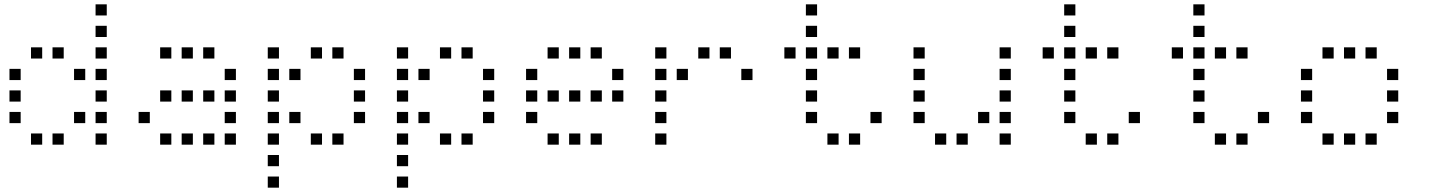

<svg xmlns="http://www.w3.org/2000/svg" viewBox="-20 -696 6640 892"><path d="M425 -676Q424 -676 424 -676Q424 -676 424 -675V-625Q424 -624 424 -624Q424 -624 425 -624H475Q476 -624 476 -624Q476 -624 476 -625V-675Q476 -676 476 -676Q476 -676 475 -676ZM425 -576Q424 -576 424 -576Q424 -576 424 -575V-525Q424 -524 424 -524Q424 -524 425 -524H475Q476 -524 476 -524Q476 -524 476 -525V-575Q476 -576 476 -576Q476 -576 475 -576ZM125 -476Q124 -476 124 -476Q124 -476 124 -475V-425Q124 -424 124 -424Q124 -424 125 -424H175Q176 -424 176 -424Q176 -424 176 -425V-475Q176 -476 176 -476Q176 -476 175 -476ZM225 -476Q224 -476 224 -476Q224 -476 224 -475V-425Q224 -424 224 -424Q224 -424 225 -424H275Q276 -424 276 -424Q276 -424 276 -425V-475Q276 -476 276 -476Q276 -476 275 -476ZM425 -476Q424 -476 424 -476Q424 -476 424 -475V-425Q424 -424 424 -424Q424 -424 425 -424H475Q476 -424 476 -424Q476 -424 476 -425V-475Q476 -476 476 -476Q476 -476 475 -476ZM25 -376Q24 -376 24 -376Q24 -376 24 -375V-325Q24 -324 24 -324Q24 -324 25 -324H75Q76 -324 76 -324Q76 -324 76 -325V-375Q76 -376 76 -376Q76 -376 75 -376ZM325 -376Q324 -376 324 -376Q324 -376 324 -375V-325Q324 -324 324 -324Q324 -324 325 -324H375Q376 -324 376 -324Q376 -324 376 -325V-375Q376 -376 376 -376Q376 -376 375 -376ZM425 -376Q424 -376 424 -376Q424 -376 424 -375V-325Q424 -324 424 -324Q424 -324 425 -324H475Q476 -324 476 -324Q476 -324 476 -325V-375Q476 -376 476 -376Q476 -376 475 -376ZM25 -276Q24 -276 24 -276Q24 -276 24 -275V-225Q24 -224 24 -224Q24 -224 25 -224H75Q76 -224 76 -224Q76 -224 76 -225V-275Q76 -276 76 -276Q76 -276 75 -276ZM425 -276Q424 -276 424 -276Q424 -276 424 -275V-225Q424 -224 424 -224Q424 -224 425 -224H475Q476 -224 476 -224Q476 -224 476 -225V-275Q476 -276 476 -276Q476 -276 475 -276ZM25 -176Q24 -176 24 -176Q24 -176 24 -175V-125Q24 -124 24 -124Q24 -124 25 -124H75Q76 -124 76 -124Q76 -124 76 -125V-175Q76 -176 76 -176Q76 -176 75 -176ZM325 -176Q324 -176 324 -176Q324 -176 324 -175V-125Q324 -124 324 -124Q324 -124 325 -124H375Q376 -124 376 -124Q376 -124 376 -125V-175Q376 -176 376 -176Q376 -176 375 -176ZM425 -176Q424 -176 424 -176Q424 -176 424 -175V-125Q424 -124 424 -124Q424 -124 425 -124H475Q476 -124 476 -124Q476 -124 476 -125V-175Q476 -176 476 -176Q476 -176 475 -176ZM125 -76Q124 -76 124 -76Q124 -76 124 -75V-25Q124 -24 124 -24Q124 -24 125 -24H175Q176 -24 176 -24Q176 -24 176 -25V-75Q176 -76 176 -76Q176 -76 175 -76ZM225 -76Q224 -76 224 -76Q224 -76 224 -75V-25Q224 -24 224 -24Q224 -24 225 -24H275Q276 -24 276 -24Q276 -24 276 -25V-75Q276 -76 276 -76Q276 -76 275 -76ZM425 -76Q424 -76 424 -76Q424 -76 424 -75V-25Q424 -24 424 -24Q424 -24 425 -24H475Q476 -24 476 -24Q476 -24 476 -25V-75Q476 -76 476 -76Q476 -76 475 -76Z M725 -476Q724 -476 724 -476Q724 -476 724 -475V-425Q724 -424 724 -424Q724 -424 725 -424H775Q776 -424 776 -424Q776 -424 776 -425V-475Q776 -476 776 -476Q776 -476 775 -476ZM825 -476Q824 -476 824 -476Q824 -476 824 -475V-425Q824 -424 824 -424Q824 -424 825 -424H875Q876 -424 876 -424Q876 -424 876 -425V-475Q876 -476 876 -476Q876 -476 875 -476ZM925 -476Q924 -476 924 -476Q924 -476 924 -475V-425Q924 -424 924 -424Q924 -424 925 -424H975Q976 -424 976 -424Q976 -424 976 -425V-475Q976 -476 976 -476Q976 -476 975 -476ZM1025 -376Q1024 -376 1024 -376Q1024 -376 1024 -375V-325Q1024 -324 1024 -324Q1024 -324 1025 -324H1075Q1076 -324 1076 -324Q1076 -324 1076 -325V-375Q1076 -376 1076 -376Q1076 -376 1075 -376ZM725 -276Q724 -276 724 -276Q724 -276 724 -275V-225Q724 -224 724 -224Q724 -224 725 -224H775Q776 -224 776 -224Q776 -224 776 -225V-275Q776 -276 776 -276Q776 -276 775 -276ZM825 -276Q824 -276 824 -276Q824 -276 824 -275V-225Q824 -224 824 -224Q824 -224 825 -224H875Q876 -224 876 -224Q876 -224 876 -225V-275Q876 -276 876 -276Q876 -276 875 -276ZM925 -276Q924 -276 924 -276Q924 -276 924 -275V-225Q924 -224 924 -224Q924 -224 925 -224H975Q976 -224 976 -224Q976 -224 976 -225V-275Q976 -276 976 -276Q976 -276 975 -276ZM1025 -276Q1024 -276 1024 -276Q1024 -276 1024 -275V-225Q1024 -224 1024 -224Q1024 -224 1025 -224H1075Q1076 -224 1076 -224Q1076 -224 1076 -225V-275Q1076 -276 1076 -276Q1076 -276 1075 -276ZM625 -176Q624 -176 624 -176Q624 -176 624 -175V-125Q624 -124 624 -124Q624 -124 625 -124H675Q676 -124 676 -124Q676 -124 676 -125V-175Q676 -176 676 -176Q676 -176 675 -176ZM1025 -176Q1024 -176 1024 -176Q1024 -176 1024 -175V-125Q1024 -124 1024 -124Q1024 -124 1025 -124H1075Q1076 -124 1076 -124Q1076 -124 1076 -125V-175Q1076 -176 1076 -176Q1076 -176 1075 -176ZM725 -76Q724 -76 724 -76Q724 -76 724 -75V-25Q724 -24 724 -24Q724 -24 725 -24H775Q776 -24 776 -24Q776 -24 776 -25V-75Q776 -76 776 -76Q776 -76 775 -76ZM825 -76Q824 -76 824 -76Q824 -76 824 -75V-25Q824 -24 824 -24Q824 -24 825 -24H875Q876 -24 876 -24Q876 -24 876 -25V-75Q876 -76 876 -76Q876 -76 875 -76ZM925 -76Q924 -76 924 -76Q924 -76 924 -75V-25Q924 -24 924 -24Q924 -24 925 -24H975Q976 -24 976 -24Q976 -24 976 -25V-75Q976 -76 976 -76Q976 -76 975 -76ZM1025 -76Q1024 -76 1024 -76Q1024 -76 1024 -75V-25Q1024 -24 1024 -24Q1024 -24 1025 -24H1075Q1076 -24 1076 -24Q1076 -24 1076 -25V-75Q1076 -76 1076 -76Q1076 -76 1075 -76Z M1225 -476Q1224 -476 1224 -476Q1224 -476 1224 -475V-425Q1224 -424 1224 -424Q1224 -424 1225 -424H1275Q1276 -424 1276 -424Q1276 -424 1276 -425V-475Q1276 -476 1276 -476Q1276 -476 1275 -476ZM1425 -476Q1424 -476 1424 -476Q1424 -476 1424 -475V-425Q1424 -424 1424 -424Q1424 -424 1425 -424H1475Q1476 -424 1476 -424Q1476 -424 1476 -425V-475Q1476 -476 1476 -476Q1476 -476 1475 -476ZM1525 -476Q1524 -476 1524 -476Q1524 -476 1524 -475V-425Q1524 -424 1524 -424Q1524 -424 1525 -424H1575Q1576 -424 1576 -424Q1576 -424 1576 -425V-475Q1576 -476 1576 -476Q1576 -476 1575 -476ZM1225 -376Q1224 -376 1224 -376Q1224 -376 1224 -375V-325Q1224 -324 1224 -324Q1224 -324 1225 -324H1275Q1276 -324 1276 -324Q1276 -324 1276 -325V-375Q1276 -376 1276 -376Q1276 -376 1275 -376ZM1325 -376Q1324 -376 1324 -376Q1324 -376 1324 -375V-325Q1324 -324 1324 -324Q1324 -324 1325 -324H1375Q1376 -324 1376 -324Q1376 -324 1376 -325V-375Q1376 -376 1376 -376Q1376 -376 1375 -376ZM1625 -376Q1624 -376 1624 -376Q1624 -376 1624 -375V-325Q1624 -324 1624 -324Q1624 -324 1625 -324H1675Q1676 -324 1676 -324Q1676 -324 1676 -325V-375Q1676 -376 1676 -376Q1676 -376 1675 -376ZM1225 -276Q1224 -276 1224 -276Q1224 -276 1224 -275V-225Q1224 -224 1224 -224Q1224 -224 1225 -224H1275Q1276 -224 1276 -224Q1276 -224 1276 -225V-275Q1276 -276 1276 -276Q1276 -276 1275 -276ZM1625 -276Q1624 -276 1624 -276Q1624 -276 1624 -275V-225Q1624 -224 1624 -224Q1624 -224 1625 -224H1675Q1676 -224 1676 -224Q1676 -224 1676 -225V-275Q1676 -276 1676 -276Q1676 -276 1675 -276ZM1225 -176Q1224 -176 1224 -176Q1224 -176 1224 -175V-125Q1224 -124 1224 -124Q1224 -124 1225 -124H1275Q1276 -124 1276 -124Q1276 -124 1276 -125V-175Q1276 -176 1276 -176Q1276 -176 1275 -176ZM1325 -176Q1324 -176 1324 -176Q1324 -176 1324 -175V-125Q1324 -124 1324 -124Q1324 -124 1325 -124H1375Q1376 -124 1376 -124Q1376 -124 1376 -125V-175Q1376 -176 1376 -176Q1376 -176 1375 -176ZM1625 -176Q1624 -176 1624 -176Q1624 -176 1624 -175V-125Q1624 -124 1624 -124Q1624 -124 1625 -124H1675Q1676 -124 1676 -124Q1676 -124 1676 -125V-175Q1676 -176 1676 -176Q1676 -176 1675 -176ZM1225 -76Q1224 -76 1224 -76Q1224 -76 1224 -75V-25Q1224 -24 1224 -24Q1224 -24 1225 -24H1275Q1276 -24 1276 -24Q1276 -24 1276 -25V-75Q1276 -76 1276 -76Q1276 -76 1275 -76ZM1425 -76Q1424 -76 1424 -76Q1424 -76 1424 -75V-25Q1424 -24 1424 -24Q1424 -24 1425 -24H1475Q1476 -24 1476 -24Q1476 -24 1476 -25V-75Q1476 -76 1476 -76Q1476 -76 1475 -76ZM1525 -76Q1524 -76 1524 -76Q1524 -76 1524 -75V-25Q1524 -24 1524 -24Q1524 -24 1525 -24H1575Q1576 -24 1576 -24Q1576 -24 1576 -25V-75Q1576 -76 1576 -76Q1576 -76 1575 -76ZM1225 24Q1224 24 1224 24Q1224 24 1224 25V75Q1224 76 1224 76Q1224 76 1225 76H1275Q1276 76 1276 76Q1276 76 1276 75V25Q1276 24 1276 24Q1276 24 1275 24ZM1225 124Q1224 124 1224 124Q1224 124 1224 125V175Q1224 176 1224 176Q1224 176 1225 176H1275Q1276 176 1276 176Q1276 176 1276 175V125Q1276 124 1276 124Q1276 124 1275 124Z M1825 -476Q1824 -476 1824 -476Q1824 -476 1824 -475V-425Q1824 -424 1824 -424Q1824 -424 1825 -424H1875Q1876 -424 1876 -424Q1876 -424 1876 -425V-475Q1876 -476 1876 -476Q1876 -476 1875 -476ZM2025 -476Q2024 -476 2024 -476Q2024 -476 2024 -475V-425Q2024 -424 2024 -424Q2024 -424 2025 -424H2075Q2076 -424 2076 -424Q2076 -424 2076 -425V-475Q2076 -476 2076 -476Q2076 -476 2075 -476ZM2125 -476Q2124 -476 2124 -476Q2124 -476 2124 -475V-425Q2124 -424 2124 -424Q2124 -424 2125 -424H2175Q2176 -424 2176 -424Q2176 -424 2176 -425V-475Q2176 -476 2176 -476Q2176 -476 2175 -476ZM1825 -376Q1824 -376 1824 -376Q1824 -376 1824 -375V-325Q1824 -324 1824 -324Q1824 -324 1825 -324H1875Q1876 -324 1876 -324Q1876 -324 1876 -325V-375Q1876 -376 1876 -376Q1876 -376 1875 -376ZM1925 -376Q1924 -376 1924 -376Q1924 -376 1924 -375V-325Q1924 -324 1924 -324Q1924 -324 1925 -324H1975Q1976 -324 1976 -324Q1976 -324 1976 -325V-375Q1976 -376 1976 -376Q1976 -376 1975 -376ZM2225 -376Q2224 -376 2224 -376Q2224 -376 2224 -375V-325Q2224 -324 2224 -324Q2224 -324 2225 -324H2275Q2276 -324 2276 -324Q2276 -324 2276 -325V-375Q2276 -376 2276 -376Q2276 -376 2275 -376ZM1825 -276Q1824 -276 1824 -276Q1824 -276 1824 -275V-225Q1824 -224 1824 -224Q1824 -224 1825 -224H1875Q1876 -224 1876 -224Q1876 -224 1876 -225V-275Q1876 -276 1876 -276Q1876 -276 1875 -276ZM2225 -276Q2224 -276 2224 -276Q2224 -276 2224 -275V-225Q2224 -224 2224 -224Q2224 -224 2225 -224H2275Q2276 -224 2276 -224Q2276 -224 2276 -225V-275Q2276 -276 2276 -276Q2276 -276 2275 -276ZM1825 -176Q1824 -176 1824 -176Q1824 -176 1824 -175V-125Q1824 -124 1824 -124Q1824 -124 1825 -124H1875Q1876 -124 1876 -124Q1876 -124 1876 -125V-175Q1876 -176 1876 -176Q1876 -176 1875 -176ZM1925 -176Q1924 -176 1924 -176Q1924 -176 1924 -175V-125Q1924 -124 1924 -124Q1924 -124 1925 -124H1975Q1976 -124 1976 -124Q1976 -124 1976 -125V-175Q1976 -176 1976 -176Q1976 -176 1975 -176ZM2225 -176Q2224 -176 2224 -176Q2224 -176 2224 -175V-125Q2224 -124 2224 -124Q2224 -124 2225 -124H2275Q2276 -124 2276 -124Q2276 -124 2276 -125V-175Q2276 -176 2276 -176Q2276 -176 2275 -176ZM1825 -76Q1824 -76 1824 -76Q1824 -76 1824 -75V-25Q1824 -24 1824 -24Q1824 -24 1825 -24H1875Q1876 -24 1876 -24Q1876 -24 1876 -25V-75Q1876 -76 1876 -76Q1876 -76 1875 -76ZM2025 -76Q2024 -76 2024 -76Q2024 -76 2024 -75V-25Q2024 -24 2024 -24Q2024 -24 2025 -24H2075Q2076 -24 2076 -24Q2076 -24 2076 -25V-75Q2076 -76 2076 -76Q2076 -76 2075 -76ZM2125 -76Q2124 -76 2124 -76Q2124 -76 2124 -75V-25Q2124 -24 2124 -24Q2124 -24 2125 -24H2175Q2176 -24 2176 -24Q2176 -24 2176 -25V-75Q2176 -76 2176 -76Q2176 -76 2175 -76ZM1825 24Q1824 24 1824 24Q1824 24 1824 25V75Q1824 76 1824 76Q1824 76 1825 76H1875Q1876 76 1876 76Q1876 76 1876 75V25Q1876 24 1876 24Q1876 24 1875 24ZM1825 124Q1824 124 1824 124Q1824 124 1824 125V175Q1824 176 1824 176Q1824 176 1825 176H1875Q1876 176 1876 176Q1876 176 1876 175V125Q1876 124 1876 124Q1876 124 1875 124Z M2525 -476Q2524 -476 2524 -476Q2524 -476 2524 -475V-425Q2524 -424 2524 -424Q2524 -424 2525 -424H2575Q2576 -424 2576 -424Q2576 -424 2576 -425V-475Q2576 -476 2576 -476Q2576 -476 2575 -476ZM2625 -476Q2624 -476 2624 -476Q2624 -476 2624 -475V-425Q2624 -424 2624 -424Q2624 -424 2625 -424H2675Q2676 -424 2676 -424Q2676 -424 2676 -425V-475Q2676 -476 2676 -476Q2676 -476 2675 -476ZM2725 -476Q2724 -476 2724 -476Q2724 -476 2724 -475V-425Q2724 -424 2724 -424Q2724 -424 2725 -424H2775Q2776 -424 2776 -424Q2776 -424 2776 -425V-475Q2776 -476 2776 -476Q2776 -476 2775 -476ZM2425 -376Q2424 -376 2424 -376Q2424 -376 2424 -375V-325Q2424 -324 2424 -324Q2424 -324 2425 -324H2475Q2476 -324 2476 -324Q2476 -324 2476 -325V-375Q2476 -376 2476 -376Q2476 -376 2475 -376ZM2825 -376Q2824 -376 2824 -376Q2824 -376 2824 -375V-325Q2824 -324 2824 -324Q2824 -324 2825 -324H2875Q2876 -324 2876 -324Q2876 -324 2876 -325V-375Q2876 -376 2876 -376Q2876 -376 2875 -376ZM2425 -276Q2424 -276 2424 -276Q2424 -276 2424 -275V-225Q2424 -224 2424 -224Q2424 -224 2425 -224H2475Q2476 -224 2476 -224Q2476 -224 2476 -225V-275Q2476 -276 2476 -276Q2476 -276 2475 -276ZM2525 -276Q2524 -276 2524 -276Q2524 -276 2524 -275V-225Q2524 -224 2524 -224Q2524 -224 2525 -224H2575Q2576 -224 2576 -224Q2576 -224 2576 -225V-275Q2576 -276 2576 -276Q2576 -276 2575 -276ZM2625 -276Q2624 -276 2624 -276Q2624 -276 2624 -275V-225Q2624 -224 2624 -224Q2624 -224 2625 -224H2675Q2676 -224 2676 -224Q2676 -224 2676 -225V-275Q2676 -276 2676 -276Q2676 -276 2675 -276ZM2725 -276Q2724 -276 2724 -276Q2724 -276 2724 -275V-225Q2724 -224 2724 -224Q2724 -224 2725 -224H2775Q2776 -224 2776 -224Q2776 -224 2776 -225V-275Q2776 -276 2776 -276Q2776 -276 2775 -276ZM2825 -276Q2824 -276 2824 -276Q2824 -276 2824 -275V-225Q2824 -224 2824 -224Q2824 -224 2825 -224H2875Q2876 -224 2876 -224Q2876 -224 2876 -225V-275Q2876 -276 2876 -276Q2876 -276 2875 -276ZM2425 -176Q2424 -176 2424 -176Q2424 -176 2424 -175V-125Q2424 -124 2424 -124Q2424 -124 2425 -124H2475Q2476 -124 2476 -124Q2476 -124 2476 -125V-175Q2476 -176 2476 -176Q2476 -176 2475 -176ZM2525 -76Q2524 -76 2524 -76Q2524 -76 2524 -75V-25Q2524 -24 2524 -24Q2524 -24 2525 -24H2575Q2576 -24 2576 -24Q2576 -24 2576 -25V-75Q2576 -76 2576 -76Q2576 -76 2575 -76ZM2625 -76Q2624 -76 2624 -76Q2624 -76 2624 -75V-25Q2624 -24 2624 -24Q2624 -24 2625 -24H2675Q2676 -24 2676 -24Q2676 -24 2676 -25V-75Q2676 -76 2676 -76Q2676 -76 2675 -76ZM2725 -76Q2724 -76 2724 -76Q2724 -76 2724 -75V-25Q2724 -24 2724 -24Q2724 -24 2725 -24H2775Q2776 -24 2776 -24Q2776 -24 2776 -25V-75Q2776 -76 2776 -76Q2776 -76 2775 -76Z M3025 -476Q3024 -476 3024 -476Q3024 -476 3024 -475V-425Q3024 -424 3024 -424Q3024 -424 3025 -424H3075Q3076 -424 3076 -424Q3076 -424 3076 -425V-475Q3076 -476 3076 -476Q3076 -476 3075 -476ZM3225 -476Q3224 -476 3224 -476Q3224 -476 3224 -475V-425Q3224 -424 3224 -424Q3224 -424 3225 -424H3275Q3276 -424 3276 -424Q3276 -424 3276 -425V-475Q3276 -476 3276 -476Q3276 -476 3275 -476ZM3325 -476Q3324 -476 3324 -476Q3324 -476 3324 -475V-425Q3324 -424 3324 -424Q3324 -424 3325 -424H3375Q3376 -424 3376 -424Q3376 -424 3376 -425V-475Q3376 -476 3376 -476Q3376 -476 3375 -476ZM3025 -376Q3024 -376 3024 -376Q3024 -376 3024 -375V-325Q3024 -324 3024 -324Q3024 -324 3025 -324H3075Q3076 -324 3076 -324Q3076 -324 3076 -325V-375Q3076 -376 3076 -376Q3076 -376 3075 -376ZM3125 -376Q3124 -376 3124 -376Q3124 -376 3124 -375V-325Q3124 -324 3124 -324Q3124 -324 3125 -324H3175Q3176 -324 3176 -324Q3176 -324 3176 -325V-375Q3176 -376 3176 -376Q3176 -376 3175 -376ZM3425 -376Q3424 -376 3424 -376Q3424 -376 3424 -375V-325Q3424 -324 3424 -324Q3424 -324 3425 -324H3475Q3476 -324 3476 -324Q3476 -324 3476 -325V-375Q3476 -376 3476 -376Q3476 -376 3475 -376ZM3025 -276Q3024 -276 3024 -276Q3024 -276 3024 -275V-225Q3024 -224 3024 -224Q3024 -224 3025 -224H3075Q3076 -224 3076 -224Q3076 -224 3076 -225V-275Q3076 -276 3076 -276Q3076 -276 3075 -276ZM3025 -176Q3024 -176 3024 -176Q3024 -176 3024 -175V-125Q3024 -124 3024 -124Q3024 -124 3025 -124H3075Q3076 -124 3076 -124Q3076 -124 3076 -125V-175Q3076 -176 3076 -176Q3076 -176 3075 -176ZM3025 -76Q3024 -76 3024 -76Q3024 -76 3024 -75V-25Q3024 -24 3024 -24Q3024 -24 3025 -24H3075Q3076 -24 3076 -24Q3076 -24 3076 -25V-75Q3076 -76 3076 -76Q3076 -76 3075 -76Z M3725 -676Q3724 -676 3724 -676Q3724 -676 3724 -675V-625Q3724 -624 3724 -624Q3724 -624 3725 -624H3775Q3776 -624 3776 -624Q3776 -624 3776 -625V-675Q3776 -676 3776 -676Q3776 -676 3775 -676ZM3725 -576Q3724 -576 3724 -576Q3724 -576 3724 -575V-525Q3724 -524 3724 -524Q3724 -524 3725 -524H3775Q3776 -524 3776 -524Q3776 -524 3776 -525V-575Q3776 -576 3776 -576Q3776 -576 3775 -576ZM3625 -476Q3624 -476 3624 -476Q3624 -476 3624 -475V-425Q3624 -424 3624 -424Q3624 -424 3625 -424H3675Q3676 -424 3676 -424Q3676 -424 3676 -425V-475Q3676 -476 3676 -476Q3676 -476 3675 -476ZM3725 -476Q3724 -476 3724 -476Q3724 -476 3724 -475V-425Q3724 -424 3724 -424Q3724 -424 3725 -424H3775Q3776 -424 3776 -424Q3776 -424 3776 -425V-475Q3776 -476 3776 -476Q3776 -476 3775 -476ZM3825 -476Q3824 -476 3824 -476Q3824 -476 3824 -475V-425Q3824 -424 3824 -424Q3824 -424 3825 -424H3875Q3876 -424 3876 -424Q3876 -424 3876 -425V-475Q3876 -476 3876 -476Q3876 -476 3875 -476ZM3925 -476Q3924 -476 3924 -476Q3924 -476 3924 -475V-425Q3924 -424 3924 -424Q3924 -424 3925 -424H3975Q3976 -424 3976 -424Q3976 -424 3976 -425V-475Q3976 -476 3976 -476Q3976 -476 3975 -476ZM3725 -376Q3724 -376 3724 -376Q3724 -376 3724 -375V-325Q3724 -324 3724 -324Q3724 -324 3725 -324H3775Q3776 -324 3776 -324Q3776 -324 3776 -325V-375Q3776 -376 3776 -376Q3776 -376 3775 -376ZM3725 -276Q3724 -276 3724 -276Q3724 -276 3724 -275V-225Q3724 -224 3724 -224Q3724 -224 3725 -224H3775Q3776 -224 3776 -224Q3776 -224 3776 -225V-275Q3776 -276 3776 -276Q3776 -276 3775 -276ZM3725 -176Q3724 -176 3724 -176Q3724 -176 3724 -175V-125Q3724 -124 3724 -124Q3724 -124 3725 -124H3775Q3776 -124 3776 -124Q3776 -124 3776 -125V-175Q3776 -176 3776 -176Q3776 -176 3775 -176ZM4025 -176Q4024 -176 4024 -176Q4024 -176 4024 -175V-125Q4024 -124 4024 -124Q4024 -124 4025 -124H4075Q4076 -124 4076 -124Q4076 -124 4076 -125V-175Q4076 -176 4076 -176Q4076 -176 4075 -176ZM3825 -76Q3824 -76 3824 -76Q3824 -76 3824 -75V-25Q3824 -24 3824 -24Q3824 -24 3825 -24H3875Q3876 -24 3876 -24Q3876 -24 3876 -25V-75Q3876 -76 3876 -76Q3876 -76 3875 -76ZM3925 -76Q3924 -76 3924 -76Q3924 -76 3924 -75V-25Q3924 -24 3924 -24Q3924 -24 3925 -24H3975Q3976 -24 3976 -24Q3976 -24 3976 -25V-75Q3976 -76 3976 -76Q3976 -76 3975 -76Z M4225 -476Q4224 -476 4224 -476Q4224 -476 4224 -475V-425Q4224 -424 4224 -424Q4224 -424 4225 -424H4275Q4276 -424 4276 -424Q4276 -424 4276 -425V-475Q4276 -476 4276 -476Q4276 -476 4275 -476ZM4625 -476Q4624 -476 4624 -476Q4624 -476 4624 -475V-425Q4624 -424 4624 -424Q4624 -424 4625 -424H4675Q4676 -424 4676 -424Q4676 -424 4676 -425V-475Q4676 -476 4676 -476Q4676 -476 4675 -476ZM4225 -376Q4224 -376 4224 -376Q4224 -376 4224 -375V-325Q4224 -324 4224 -324Q4224 -324 4225 -324H4275Q4276 -324 4276 -324Q4276 -324 4276 -325V-375Q4276 -376 4276 -376Q4276 -376 4275 -376ZM4625 -376Q4624 -376 4624 -376Q4624 -376 4624 -375V-325Q4624 -324 4624 -324Q4624 -324 4625 -324H4675Q4676 -324 4676 -324Q4676 -324 4676 -325V-375Q4676 -376 4676 -376Q4676 -376 4675 -376ZM4225 -276Q4224 -276 4224 -276Q4224 -276 4224 -275V-225Q4224 -224 4224 -224Q4224 -224 4225 -224H4275Q4276 -224 4276 -224Q4276 -224 4276 -225V-275Q4276 -276 4276 -276Q4276 -276 4275 -276ZM4625 -276Q4624 -276 4624 -276Q4624 -276 4624 -275V-225Q4624 -224 4624 -224Q4624 -224 4625 -224H4675Q4676 -224 4676 -224Q4676 -224 4676 -225V-275Q4676 -276 4676 -276Q4676 -276 4675 -276ZM4225 -176Q4224 -176 4224 -176Q4224 -176 4224 -175V-125Q4224 -124 4224 -124Q4224 -124 4225 -124H4275Q4276 -124 4276 -124Q4276 -124 4276 -125V-175Q4276 -176 4276 -176Q4276 -176 4275 -176ZM4525 -176Q4524 -176 4524 -176Q4524 -176 4524 -175V-125Q4524 -124 4524 -124Q4524 -124 4525 -124H4575Q4576 -124 4576 -124Q4576 -124 4576 -125V-175Q4576 -176 4576 -176Q4576 -176 4575 -176ZM4625 -176Q4624 -176 4624 -176Q4624 -176 4624 -175V-125Q4624 -124 4624 -124Q4624 -124 4625 -124H4675Q4676 -124 4676 -124Q4676 -124 4676 -125V-175Q4676 -176 4676 -176Q4676 -176 4675 -176ZM4325 -76Q4324 -76 4324 -76Q4324 -76 4324 -75V-25Q4324 -24 4324 -24Q4324 -24 4325 -24H4375Q4376 -24 4376 -24Q4376 -24 4376 -25V-75Q4376 -76 4376 -76Q4376 -76 4375 -76ZM4425 -76Q4424 -76 4424 -76Q4424 -76 4424 -75V-25Q4424 -24 4424 -24Q4424 -24 4425 -24H4475Q4476 -24 4476 -24Q4476 -24 4476 -25V-75Q4476 -76 4476 -76Q4476 -76 4475 -76ZM4625 -76Q4624 -76 4624 -76Q4624 -76 4624 -75V-25Q4624 -24 4624 -24Q4624 -24 4625 -24H4675Q4676 -24 4676 -24Q4676 -24 4676 -25V-75Q4676 -76 4676 -76Q4676 -76 4675 -76Z M4925 -676Q4924 -676 4924 -676Q4924 -676 4924 -675V-625Q4924 -624 4924 -624Q4924 -624 4925 -624H4975Q4976 -624 4976 -624Q4976 -624 4976 -625V-675Q4976 -676 4976 -676Q4976 -676 4975 -676ZM4925 -576Q4924 -576 4924 -576Q4924 -576 4924 -575V-525Q4924 -524 4924 -524Q4924 -524 4925 -524H4975Q4976 -524 4976 -524Q4976 -524 4976 -525V-575Q4976 -576 4976 -576Q4976 -576 4975 -576ZM4825 -476Q4824 -476 4824 -476Q4824 -476 4824 -475V-425Q4824 -424 4824 -424Q4824 -424 4825 -424H4875Q4876 -424 4876 -424Q4876 -424 4876 -425V-475Q4876 -476 4876 -476Q4876 -476 4875 -476ZM4925 -476Q4924 -476 4924 -476Q4924 -476 4924 -475V-425Q4924 -424 4924 -424Q4924 -424 4925 -424H4975Q4976 -424 4976 -424Q4976 -424 4976 -425V-475Q4976 -476 4976 -476Q4976 -476 4975 -476ZM5025 -476Q5024 -476 5024 -476Q5024 -476 5024 -475V-425Q5024 -424 5024 -424Q5024 -424 5025 -424H5075Q5076 -424 5076 -424Q5076 -424 5076 -425V-475Q5076 -476 5076 -476Q5076 -476 5075 -476ZM5125 -476Q5124 -476 5124 -476Q5124 -476 5124 -475V-425Q5124 -424 5124 -424Q5124 -424 5125 -424H5175Q5176 -424 5176 -424Q5176 -424 5176 -425V-475Q5176 -476 5176 -476Q5176 -476 5175 -476ZM4925 -376Q4924 -376 4924 -376Q4924 -376 4924 -375V-325Q4924 -324 4924 -324Q4924 -324 4925 -324H4975Q4976 -324 4976 -324Q4976 -324 4976 -325V-375Q4976 -376 4976 -376Q4976 -376 4975 -376ZM4925 -276Q4924 -276 4924 -276Q4924 -276 4924 -275V-225Q4924 -224 4924 -224Q4924 -224 4925 -224H4975Q4976 -224 4976 -224Q4976 -224 4976 -225V-275Q4976 -276 4976 -276Q4976 -276 4975 -276ZM4925 -176Q4924 -176 4924 -176Q4924 -176 4924 -175V-125Q4924 -124 4924 -124Q4924 -124 4925 -124H4975Q4976 -124 4976 -124Q4976 -124 4976 -125V-175Q4976 -176 4976 -176Q4976 -176 4975 -176ZM5225 -176Q5224 -176 5224 -176Q5224 -176 5224 -175V-125Q5224 -124 5224 -124Q5224 -124 5225 -124H5275Q5276 -124 5276 -124Q5276 -124 5276 -125V-175Q5276 -176 5276 -176Q5276 -176 5275 -176ZM5025 -76Q5024 -76 5024 -76Q5024 -76 5024 -75V-25Q5024 -24 5024 -24Q5024 -24 5025 -24H5075Q5076 -24 5076 -24Q5076 -24 5076 -25V-75Q5076 -76 5076 -76Q5076 -76 5075 -76ZM5125 -76Q5124 -76 5124 -76Q5124 -76 5124 -75V-25Q5124 -24 5124 -24Q5124 -24 5125 -24H5175Q5176 -24 5176 -24Q5176 -24 5176 -25V-75Q5176 -76 5176 -76Q5176 -76 5175 -76Z M5525 -676Q5524 -676 5524 -676Q5524 -676 5524 -675V-625Q5524 -624 5524 -624Q5524 -624 5525 -624H5575Q5576 -624 5576 -624Q5576 -624 5576 -625V-675Q5576 -676 5576 -676Q5576 -676 5575 -676ZM5525 -576Q5524 -576 5524 -576Q5524 -576 5524 -575V-525Q5524 -524 5524 -524Q5524 -524 5525 -524H5575Q5576 -524 5576 -524Q5576 -524 5576 -525V-575Q5576 -576 5576 -576Q5576 -576 5575 -576ZM5425 -476Q5424 -476 5424 -476Q5424 -476 5424 -475V-425Q5424 -424 5424 -424Q5424 -424 5425 -424H5475Q5476 -424 5476 -424Q5476 -424 5476 -425V-475Q5476 -476 5476 -476Q5476 -476 5475 -476ZM5525 -476Q5524 -476 5524 -476Q5524 -476 5524 -475V-425Q5524 -424 5524 -424Q5524 -424 5525 -424H5575Q5576 -424 5576 -424Q5576 -424 5576 -425V-475Q5576 -476 5576 -476Q5576 -476 5575 -476ZM5625 -476Q5624 -476 5624 -476Q5624 -476 5624 -475V-425Q5624 -424 5624 -424Q5624 -424 5625 -424H5675Q5676 -424 5676 -424Q5676 -424 5676 -425V-475Q5676 -476 5676 -476Q5676 -476 5675 -476ZM5725 -476Q5724 -476 5724 -476Q5724 -476 5724 -475V-425Q5724 -424 5724 -424Q5724 -424 5725 -424H5775Q5776 -424 5776 -424Q5776 -424 5776 -425V-475Q5776 -476 5776 -476Q5776 -476 5775 -476ZM5525 -376Q5524 -376 5524 -376Q5524 -376 5524 -375V-325Q5524 -324 5524 -324Q5524 -324 5525 -324H5575Q5576 -324 5576 -324Q5576 -324 5576 -325V-375Q5576 -376 5576 -376Q5576 -376 5575 -376ZM5525 -276Q5524 -276 5524 -276Q5524 -276 5524 -275V-225Q5524 -224 5524 -224Q5524 -224 5525 -224H5575Q5576 -224 5576 -224Q5576 -224 5576 -225V-275Q5576 -276 5576 -276Q5576 -276 5575 -276ZM5525 -176Q5524 -176 5524 -176Q5524 -176 5524 -175V-125Q5524 -124 5524 -124Q5524 -124 5525 -124H5575Q5576 -124 5576 -124Q5576 -124 5576 -125V-175Q5576 -176 5576 -176Q5576 -176 5575 -176ZM5825 -176Q5824 -176 5824 -176Q5824 -176 5824 -175V-125Q5824 -124 5824 -124Q5824 -124 5825 -124H5875Q5876 -124 5876 -124Q5876 -124 5876 -125V-175Q5876 -176 5876 -176Q5876 -176 5875 -176ZM5625 -76Q5624 -76 5624 -76Q5624 -76 5624 -75V-25Q5624 -24 5624 -24Q5624 -24 5625 -24H5675Q5676 -24 5676 -24Q5676 -24 5676 -25V-75Q5676 -76 5676 -76Q5676 -76 5675 -76ZM5725 -76Q5724 -76 5724 -76Q5724 -76 5724 -75V-25Q5724 -24 5724 -24Q5724 -24 5725 -24H5775Q5776 -24 5776 -24Q5776 -24 5776 -25V-75Q5776 -76 5776 -76Q5776 -76 5775 -76Z M6125 -476Q6124 -476 6124 -476Q6124 -476 6124 -475V-425Q6124 -424 6124 -424Q6124 -424 6125 -424H6175Q6176 -424 6176 -424Q6176 -424 6176 -425V-475Q6176 -476 6176 -476Q6176 -476 6175 -476ZM6225 -476Q6224 -476 6224 -476Q6224 -476 6224 -475V-425Q6224 -424 6224 -424Q6224 -424 6225 -424H6275Q6276 -424 6276 -424Q6276 -424 6276 -425V-475Q6276 -476 6276 -476Q6276 -476 6275 -476ZM6325 -476Q6324 -476 6324 -476Q6324 -476 6324 -475V-425Q6324 -424 6324 -424Q6324 -424 6325 -424H6375Q6376 -424 6376 -424Q6376 -424 6376 -425V-475Q6376 -476 6376 -476Q6376 -476 6375 -476ZM6025 -376Q6024 -376 6024 -376Q6024 -376 6024 -375V-325Q6024 -324 6024 -324Q6024 -324 6025 -324H6075Q6076 -324 6076 -324Q6076 -324 6076 -325V-375Q6076 -376 6076 -376Q6076 -376 6075 -376ZM6425 -376Q6424 -376 6424 -376Q6424 -376 6424 -375V-325Q6424 -324 6424 -324Q6424 -324 6425 -324H6475Q6476 -324 6476 -324Q6476 -324 6476 -325V-375Q6476 -376 6476 -376Q6476 -376 6475 -376ZM6025 -276Q6024 -276 6024 -276Q6024 -276 6024 -275V-225Q6024 -224 6024 -224Q6024 -224 6025 -224H6075Q6076 -224 6076 -224Q6076 -224 6076 -225V-275Q6076 -276 6076 -276Q6076 -276 6075 -276ZM6425 -276Q6424 -276 6424 -276Q6424 -276 6424 -275V-225Q6424 -224 6424 -224Q6424 -224 6425 -224H6475Q6476 -224 6476 -224Q6476 -224 6476 -225V-275Q6476 -276 6476 -276Q6476 -276 6475 -276ZM6025 -176Q6024 -176 6024 -176Q6024 -176 6024 -175V-125Q6024 -124 6024 -124Q6024 -124 6025 -124H6075Q6076 -124 6076 -124Q6076 -124 6076 -125V-175Q6076 -176 6076 -176Q6076 -176 6075 -176ZM6425 -176Q6424 -176 6424 -176Q6424 -176 6424 -175V-125Q6424 -124 6424 -124Q6424 -124 6425 -124H6475Q6476 -124 6476 -124Q6476 -124 6476 -125V-175Q6476 -176 6476 -176Q6476 -176 6475 -176ZM6125 -76Q6124 -76 6124 -76Q6124 -76 6124 -75V-25Q6124 -24 6124 -24Q6124 -24 6125 -24H6175Q6176 -24 6176 -24Q6176 -24 6176 -25V-75Q6176 -76 6176 -76Q6176 -76 6175 -76ZM6225 -76Q6224 -76 6224 -76Q6224 -76 6224 -75V-25Q6224 -24 6224 -24Q6224 -24 6225 -24H6275Q6276 -24 6276 -24Q6276 -24 6276 -25V-75Q6276 -76 6276 -76Q6276 -76 6275 -76ZM6325 -76Q6324 -76 6324 -76Q6324 -76 6324 -75V-25Q6324 -24 6324 -24Q6324 -24 6325 -24H6375Q6376 -24 6376 -24Q6376 -24 6376 -25V-75Q6376 -76 6376 -76Q6376 -76 6375 -76Z"/></svg>

Font: Doto
Style: Regular
Weight: 400
Monospace: yes
Version: Version 1.000